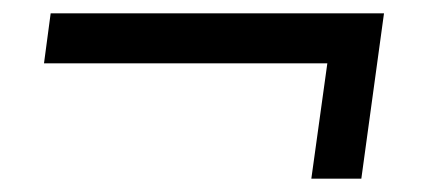

<svg xmlns="http://www.w3.org/2000/svg" viewBox="-20 -308 647 288"><path d="M447 -40 471 -213H46L56 -288H556L522 -40Z"/></svg>

Font: Kosmopol Plus Jakarta Sans Italic It
Style: Regular
Weight: 400
Italic angle: -8.04999°
Designer: Gumpita Rahayu
Foundry: Tokotype
Version: Version 2.006